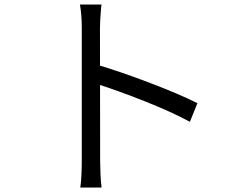

<svg xmlns="http://www.w3.org/2000/svg" viewBox="-20 -793 1040 842"><path d="M338.6 -669.4Q338.6 -728.8 330.6 -773H425.2L423.2 -756.2Q418.4 -699.8 418.4 -669.4L419.2 -88Q419.2 -62.4 420.7 -28.4Q422.2 5.6 425.4 29.4H332.2Q335.6 7 337.1 -26.2Q338.6 -59.4 338.6 -88ZM845.8 -340.6 812.8 -258.8Q733.2 -302 613.3 -349.5Q493.4 -397 401.6 -425.8V-510.4Q501.6 -481 632.4 -431.4Q763.2 -381.8 845.8 -340.6Z"/></svg>

Font: 寒蝉端黑体 Light
Style: Regular
Weight: 300
Designer: ChillDuanSans {Warren2060}; 
Source Han Sans {Ryoko NISHIZUKA 西塚涼子 (kana, bopomofo & ideographs); Paul D. Hunt (Latin, G
Foundry: ChillType&Adobe
Version: Version 1.300;Glyphs 3.3 (3306)